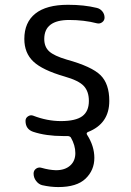

<svg xmlns="http://www.w3.org/2000/svg" viewBox="-20 -550 540 790"><path d="M245.1 -235.4Q154.3 -261.7 117.2 -296.9Q80.1 -332 80.1 -389.6Q80.1 -458 125.5 -494.1Q170.9 -530.3 259.8 -530.3Q326.2 -530.3 377.9 -517.6Q391.6 -514.6 400.9 -503.4Q410.2 -492.2 410.2 -477.5Q410.2 -465.8 400.4 -458.5Q390.6 -451.2 378.9 -454.1Q326.2 -467.8 264.6 -467.8Q162.1 -467.8 162.1 -389.6Q162.1 -357.4 182.1 -338.9Q202.1 -320.3 254.9 -304.7Q357.4 -276.4 393.6 -240.7Q429.7 -205.1 429.7 -134.8Q429.7 -41 341.8 -6.8Q334 -2.9 337.9 3.9Q368.2 50.8 368.2 99.6Q368.2 150.4 332 185.1Q295.9 219.7 219.7 219.7Q187.5 219.7 153.3 211.9Q138.7 208 128.4 194.3Q118.2 180.7 118.2 164.1Q118.2 151.4 128.4 144Q138.7 136.7 151.4 140.6Q181.6 149.4 210 150.4Q247.1 150.4 268.6 131.3Q290 112.3 290 80.1Q290 47.9 271.5 15.6Q266.6 9.8 257.8 9.8H240.2Q168.9 9.8 116.2 -7.8Q85 -18.6 85 -52.7Q85 -64.5 95.2 -71.3Q105.5 -78.1 116.2 -74.2Q173.8 -51.8 230.5 -51.8Q291 -51.8 318.4 -71.8Q345.7 -91.8 345.7 -134.8Q345.7 -173.8 324.7 -196.3Q303.7 -218.8 245.1 -235.4Z"/></svg>

Font: Rounded Mgen+ 1mn regular
Style: Regular
Weight: 400
Designer: [Source Han Sans]
Ryoko NISHIZUKA  (kana & ideographs); Paul D. Hunt (Latin, Greek & Cyrillic); Wenlong ZHANG  (bopomofo
Version: Version 1.059.20150602